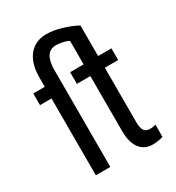

<svg xmlns="http://www.w3.org/2000/svg" viewBox="-183 -872 911 993"><g transform="rotate(-30 272.0 -375.0)"><path d="M334.5 -668.5Q320.3 -676.8 297.9 -681.4Q275.4 -686 260.3 -686Q189 -686 189 -578.1V0H102.5V-458.5H33.7V-528.3H102.5V-587.4Q103.5 -668.9 141.1 -714.6Q178.7 -760.3 246.1 -760.3Q285.6 -760.3 334.5 -745.8Q383.3 -731.4 420.9 -710.9V-528.3H500.5V-458.5H420.9V-130.9Q420.9 -100.1 430.9 -83.7Q440.9 -67.4 466.3 -67.4Q484.9 -67.4 500.5 -73.2L500 0Q470.7 9.8 439.5 9.8Q388.2 9.8 361.3 -26.9Q334.5 -63.5 334.5 -130.4V-458.5H253.9V-528.3H334.5Z"/></g></svg>

Font: Roboto Condensed
Style: Regular
Weight: 400
Designer: Google
Version: Version 2.001047; 2015